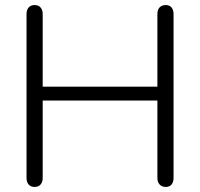

<svg xmlns="http://www.w3.org/2000/svg" viewBox="-20 -730 792 760"><path d="M85 -26V-674Q85 -691 93.5 -700.5Q102 -710 117 -710Q132 -710 140.5 -700.5Q149 -691 149 -674V-387H603V-674Q603 -692 612 -701Q621 -710 636 -710Q651 -710 659 -700.5Q667 -691 667 -674V-26Q667 -9 659 0.5Q651 10 636 10Q621 10 612 0.5Q603 -9 603 -26V-332H149V-26Q149 -9 140.5 0.5Q132 10 117 10Q102 10 93.5 0.5Q85 -9 85 -26Z"/></svg>

Font: Kodchasan Light
Style: Regular
Weight: 300
Version: Version 1.000; ttfautohint (v1.6)